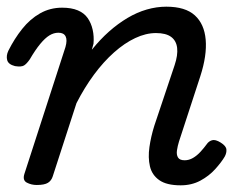

<svg xmlns="http://www.w3.org/2000/svg" viewBox="-29 -539 720 575"><path d="M81 15Q65 15 51.5 8Q38 1 44 -18L167 -398Q173 -419 167.5 -430Q162 -441 146 -441Q132 -441 119 -433Q106 -425 91.5 -407.5Q77 -390 60 -361Q51 -348 43 -343Q35 -338 16 -341Q-4 -346 -7.5 -359Q-11 -372 -4 -387Q14 -423 37.5 -452.5Q61 -482 91 -499Q121 -516 157 -516Q185 -516 204 -508Q223 -500 233.5 -485Q244 -470 248.5 -450Q253 -430 251 -408L246 -390Q271 -421 297.5 -444.5Q324 -468 352.5 -485Q381 -502 410.5 -510.5Q440 -519 469 -519Q526 -519 554.5 -493Q583 -467 587 -420Q591 -373 571 -311L507 -115Q503 -102 501 -89Q499 -76 504 -67.5Q509 -59 524 -59Q537 -59 549 -66Q561 -73 571.5 -84.5Q582 -96 590 -107Q596 -116 606 -119Q616 -122 632 -112Q648 -102 649 -91.5Q650 -81 644 -70Q634 -53 615.5 -32.5Q597 -12 571 2Q545 16 512 16Q470 16 448 0.5Q426 -15 420 -41Q414 -67 418.5 -98.5Q423 -130 433 -162L494 -344Q504 -374 501.5 -395.5Q499 -417 483.5 -428.5Q468 -440 438 -440Q408 -440 376 -425Q344 -410 312.5 -382Q281 -354 252.5 -315.5Q224 -277 200 -230L129 -11Q125 2 114.5 8.5Q104 15 81 15Z"/></svg>

Font: Playwrite BE VLG
Style: Regular
Weight: 400
Designer: Veronika Burian, José Scaglione
Foundry: TypeTogether
Version: Version 1.002